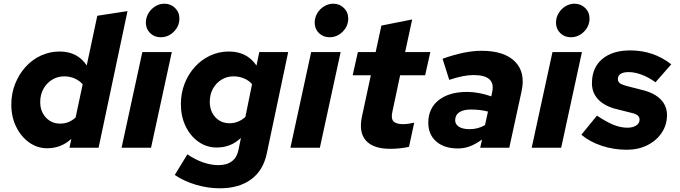

<svg xmlns="http://www.w3.org/2000/svg" viewBox="-20 -797 3671 1036"><path d="M235 3Q181 3 137 -28.5Q93 -60 67 -113.5Q41 -167 41 -233Q41 -292 61.5 -344Q82 -396 117.5 -435.5Q153 -475 200.5 -497Q248 -519 302 -519Q398 -519 448 -444L505 -712L668 -737L512 0H355L365 -48Q340 -24 306.5 -10.5Q273 3 235 3ZM305 -130Q352 -130 388 -163L426 -342Q409 -362 383 -373.5Q357 -385 327 -385Q290 -385 260.5 -366.5Q231 -348 214 -317Q197 -286 197 -246Q197 -196 227.5 -163Q258 -130 305 -130Z M847 -596Q813 -596 790 -618.5Q767 -641 767 -675Q767 -702 781 -725.5Q795 -749 818 -763Q841 -777 867 -777Q901 -777 924.5 -754Q948 -731 948 -697Q948 -656 918 -626Q888 -596 847 -596ZM636 0 748 -516H907L795 0Z M1166 219Q1102 219 1037.5 200Q973 181 923 147L991 36Q1078 94 1159 94Q1204 94 1231.5 73Q1259 52 1267 11L1280 -53Q1226 -1 1149 -1Q1095 -1 1051 -32Q1007 -63 981.5 -116Q956 -169 956 -235Q956 -294 976 -345.5Q996 -397 1031.5 -436Q1067 -475 1114 -497Q1161 -519 1215 -519Q1313 -519 1364 -443L1379 -516H1535L1420 29Q1401 122 1335.5 170.5Q1270 219 1166 219ZM1219 -132Q1266 -132 1304 -166L1340 -343Q1323 -363 1296.5 -374Q1270 -385 1240 -385Q1204 -385 1175 -367Q1146 -349 1129 -318.5Q1112 -288 1112 -248Q1112 -197 1142 -164.5Q1172 -132 1219 -132Z M1758 -596Q1724 -596 1701 -618.5Q1678 -641 1678 -675Q1678 -702 1692 -725.5Q1706 -749 1729 -763Q1752 -777 1778 -777Q1812 -777 1835.5 -754Q1859 -731 1859 -697Q1859 -656 1829 -626Q1799 -596 1758 -596ZM1547 0 1659 -516H1818L1706 0Z M2086 6Q1994 6 1954.5 -38.5Q1915 -83 1933 -168L1981 -391H1883L1911 -516H2007L2038 -659L2204 -692L2166 -516H2302L2274 -391H2139L2097 -193Q2089 -158 2103 -142.5Q2117 -127 2156 -127Q2168 -127 2179 -128.5Q2190 -130 2215 -135L2187 -5Q2168 0 2140.5 3Q2113 6 2086 6Z M2450 4Q2377 4 2334 -33.5Q2291 -71 2291 -135Q2291 -212 2347 -256.5Q2403 -301 2500 -301Q2533 -301 2566.5 -294.5Q2600 -288 2631 -277L2636 -302Q2655 -392 2535 -392Q2509 -392 2477.5 -386Q2446 -380 2404 -366L2368 -480Q2488 -523 2578 -523Q2701 -523 2759 -464.5Q2817 -406 2794 -303L2728 0H2571L2581 -44Q2544 -18 2514 -7Q2484 4 2450 4ZM2514 -100Q2559 -100 2597 -122L2613 -195Q2572 -206 2521 -206Q2480 -206 2458 -191Q2436 -176 2436 -148Q2436 -126 2456.5 -113Q2477 -100 2514 -100Z M3060 -596Q3026 -596 3003 -618.5Q2980 -641 2980 -675Q2980 -702 2994 -725.5Q3008 -749 3031 -763Q3054 -777 3080 -777Q3114 -777 3137.5 -754Q3161 -731 3161 -697Q3161 -656 3131 -626Q3101 -596 3060 -596ZM2849 0 2961 -516H3120L3008 0Z M3362 11Q3290 11 3225 -11Q3160 -33 3117 -70L3201 -173Q3254 -138 3291.5 -123Q3329 -108 3366 -108Q3395 -108 3413 -120Q3431 -132 3431 -151Q3431 -165 3421.5 -173.5Q3412 -182 3391 -187L3296 -211Q3237 -228 3205.5 -263Q3174 -298 3174 -348Q3174 -431 3229 -478Q3284 -525 3381 -525Q3506 -525 3602 -450L3517 -353Q3480 -380 3442.5 -394Q3405 -408 3372 -408Q3344 -408 3329 -398.5Q3314 -389 3314 -371Q3314 -357 3323.5 -349Q3333 -341 3358 -334L3451 -310Q3513 -294 3546 -259.5Q3579 -225 3579 -176Q3579 -123 3550.5 -80.5Q3522 -38 3473 -13.5Q3424 11 3362 11Z"/></svg>

Font: Red Hat Text VF
Style: Italic
Weight: 400
Italic angle: -12°
Designer: Pentagram, MCKL
Foundry: Pentagram, MCKL
Version: Version 1.023